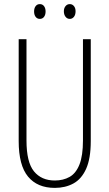

<svg xmlns="http://www.w3.org/2000/svg" viewBox="-20 -905 533 935"><path d="M422 -218Q422 -133 399.5 -83Q377 -33 337.5 -11.5Q298 10 247 10Q162 10 116.5 -45Q71 -100 71 -218V-714H109V-221Q109 -115 145.5 -70.5Q182 -26 247 -26Q288 -26 319 -43.5Q350 -61 367 -104Q384 -147 384 -221V-714H422ZM146 -849Q146 -865 153.5 -875Q161 -885 174 -885Q187 -885 194.5 -875Q202 -865 202 -849Q202 -833 194.5 -823Q187 -813 174 -813Q161 -813 153.5 -823Q146 -833 146 -849ZM291 -850Q291 -865 299 -875Q307 -885 320 -885Q332 -885 340 -875.5Q348 -866 348 -850Q348 -833 340 -823Q332 -813 320 -813Q307 -813 299 -823.5Q291 -834 291 -850Z"/></svg>

Font: Noto Sans Khmer ExtraCondensed ExtraLight
Style: Regular
Weight: 250
Width: 2
Designer: Danh Hong and the Monotype Design Team
Foundry: Monotype Imaging Inc.
Version: Version 2.004